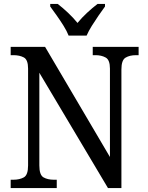

<svg xmlns="http://www.w3.org/2000/svg" viewBox="-20 -951 746 971"><path d="M34 0V-42H47Q79 -42 100.5 -54Q122 -66 122 -114V-604Q122 -649 100.5 -660.5Q79 -672 48 -672H34V-714H208L536 -157V-604Q536 -648 514.5 -660Q493 -672 463 -672H449V-714H681V-672H668Q636 -672 615 -659.5Q594 -647 594 -600V0H526L179 -583V-114Q179 -66 200 -54Q221 -42 253 -42H267V0ZM327 -771Q318 -794 301.5 -820.5Q285 -847 266.5 -873Q248 -899 234 -918V-931H272Q298 -911 324.5 -886Q351 -861 372 -835Q393 -861 420 -886Q447 -911 473 -931H511V-918Q497 -899 479 -873Q461 -847 444.5 -820.5Q428 -794 418 -771Z"/></svg>

Font: Noto Serif Sinhala SemiCondensed
Style: Regular
Weight: 400
Width: 4
Designer: Jelle Bosma - Monotype Design Team
Foundry: Monotype Imaging Inc.
Version: Version 2.007; ttfautohint (v1.8.4.7-5d5b)